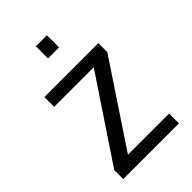

<svg xmlns="http://www.w3.org/2000/svg" viewBox="-211 -780 861 861"><g transform="rotate(-45 220.0 -349.0)"><path d="M43 0V-57L304 -448H53V-510H395V-453L135 -62H396V0ZM187 -621V-698H257V-621Z"/></g></svg>

Font: Saira SemiCondensed
Style: Regular
Weight: 400
Width: 4
Designer: Hector Gatti with collaboration of the Omnibus-Type team
Foundry: Omnibus-Type
Version: Version 1.101